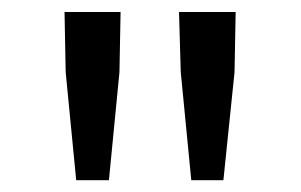

<svg xmlns="http://www.w3.org/2000/svg" viewBox="-20 -773 504 321"><path d="M107.4 -471.7 89.8 -652.3 87.9 -752.9H181.6L179.7 -652.3L162.1 -471.7ZM299.8 -471.7 282.2 -652.3 279.3 -752.9H374L372.1 -652.3L353.5 -471.7Z"/></svg>

Font: Bpmf GenYo Gothic R
Style: R
Weight: 400
Foundry: But Ko
Version: Version 1.320